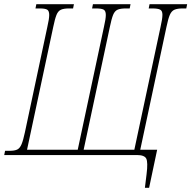

<svg xmlns="http://www.w3.org/2000/svg" viewBox="-45 -734 906 909"><path d="M641 155 649 90Q656 34 647.5 17Q639 0 603 0H-25L-21 -20H0Q24 -20 36.5 -26Q49 -32 57 -51Q65 -70 73 -108L179 -606Q188 -645 188 -663Q188 -683 178 -688.5Q168 -694 144 -694H123L127 -714H305L301 -694H281Q257 -694 243.5 -688Q230 -682 222.5 -663.5Q215 -645 207 -606L83 -25H323L447 -606Q456 -645 456 -663Q456 -683 445.5 -688.5Q435 -694 410 -694H391L395 -714H573L569 -694H550Q525 -694 511.5 -688Q498 -682 490.5 -663.5Q483 -645 475 -606L351 -25H591L715 -606Q724 -645 724 -664Q724 -683 713 -688.5Q702 -694 677 -694H659L663 -714H841L837 -694H819Q795 -694 781 -688Q767 -682 759 -663.5Q751 -645 743 -606L619 -25H699L661 155Z"/></svg>

Font: Noto Serif ExtraCondensed Thin
Style: Italic
Weight: 100
Width: 2
Italic angle: -12°
Designer: Monotype Design Team
Foundry: Monotype Imaging Inc.
Version: Version 2.013